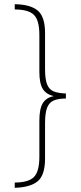

<svg xmlns="http://www.w3.org/2000/svg" viewBox="-20 -734 386 912"><path d="M50 133Q115 133 141 107Q167 81 167 11V-160Q167 -217 183 -243.5Q199 -270 234 -277V-278Q199 -286 183 -312Q167 -338 167 -393V-568Q167 -638 141 -663.5Q115 -689 50 -689V-714Q124 -713 159 -684Q194 -655 194 -577V-405Q194 -357 204 -332.5Q214 -308 236 -299.5Q258 -291 293 -290V-266Q258 -266 236 -257Q214 -248 204 -223Q194 -198 194 -148V19Q194 98 159 127Q124 156 50 158Z"/></svg>

Font: Noto Sans Gujarati ExtraCondensed Thin
Style: Regular
Weight: 100
Width: 2
Designer: Jelle Bosma - Monotype Design Team, Universal Thirst
Foundry: Monotype Imaging Inc.
Version: Version 2.106; ttfautohint (v1.8.4.7-5d5b)